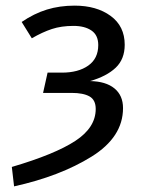

<svg xmlns="http://www.w3.org/2000/svg" viewBox="-20 -559 521 682"><path d="M423 -400Q423 -349 391 -318.5Q359 -288 300 -271Q356 -270 386.5 -245Q417 -220 417 -175Q417 -72 305 -2.5Q193 67 30 103L22 34Q175 -11 247.5 -58.5Q320 -106 320 -172Q320 -204 298 -216.5Q276 -229 234 -229H133L149 -301H200Q258 -301 293.5 -326Q329 -351 329 -399Q329 -434 305 -450.5Q281 -467 241 -467Q198 -467 164.5 -456Q131 -445 93 -423L57 -481Q101 -511 146.5 -525Q192 -539 245 -539Q323 -539 373 -502.5Q423 -466 423 -400Z"/></svg>

Font: FiraGO
Style: Italic
Weight: 400
Italic angle: -8°
Designer: bBox Type GmbH
Foundry: bBox Type GmbH
Version: Version 1.001